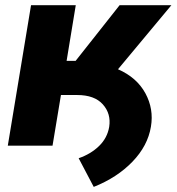

<svg xmlns="http://www.w3.org/2000/svg" viewBox="-20 -566 686 746"><path d="M10.3 0 100.6 -545.9H274.4L238.8 -329.6H273.9L444.8 -545.9H646L438.5 -296.9Q511.2 -265.1 544.7 -203.9Q578.1 -142.6 566.4 -73.7Q554.2 0.5 494.6 62.3Q435.1 124 344.2 160.2L285.6 48.8Q332.5 32.7 364.7 1.5Q397 -29.8 404.3 -73.2Q412.1 -124 379.6 -160.4Q347.2 -196.8 279.8 -196.8H216.8L184.1 0Z"/></svg>

Font: Inter Extra Bold
Style: Italic
Weight: 800
Italic angle: -9.39999°
Designer: Rasmus Andersson
Foundry: rsms
Version: Version 4.000;git-3c8e0fc